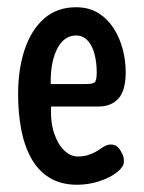

<svg xmlns="http://www.w3.org/2000/svg" viewBox="-20 -496 397 530"><path d="M193 14Q148 14 116.5 -5.5Q85 -25 66 -59.5Q47 -94 38.5 -139Q30 -184 30 -236Q30 -305 48 -359Q66 -413 101.5 -444.5Q137 -476 190 -476Q225 -476 250.5 -460.5Q276 -445 293 -419Q310 -393 318.5 -361Q327 -329 327 -297Q327 -246 307 -224Q287 -202 252 -202H121Q119 -159 129.5 -128Q140 -97 157.5 -80.5Q175 -64 194 -64Q210 -64 221.5 -67.5Q233 -71 241.5 -75.5Q250 -80 257 -85Q264 -90 271 -93.5Q278 -97 286 -97Q297 -97 303.5 -91.5Q310 -86 315 -76Q320 -67 321 -62Q322 -57 322 -49Q322 -36 303.5 -21Q285 -6 255 4Q225 14 193 14ZM120 -264H216Q234 -264 240.5 -268Q247 -272 247 -296Q247 -323 241 -346.5Q235 -370 222 -384Q209 -398 190 -398Q167 -398 151 -380.5Q135 -363 127 -332.5Q119 -302 120 -264Z"/></svg>

Font: Fredoka Condensed
Style: Regular
Weight: 400
Width: 3
Designer: Ben Nathan
Foundry: Milena B. Brandão, Ben Nathan
Version: Version 2.001